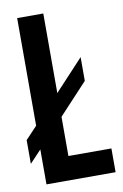

<svg xmlns="http://www.w3.org/2000/svg" viewBox="-81 -748 511 796"><g transform="rotate(-10 174.0 -350.0)"><path d="M0 -195 49 -247V-700H159V-365L280 -495V-395L159 -265V-100H340V0H49V-147L0 -95Z"/></g></svg>

Font: Adderley Bold
Style: Regular
Weight: 700
Designer: gorohovskiy
Version: Version 1.003 November 13, 2017